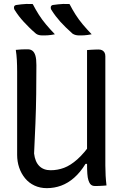

<svg xmlns="http://www.w3.org/2000/svg" viewBox="-20 -961 640 997"><path d="M150 -940Q165 -911 181.5 -885Q198 -859 219 -834Q240 -809 265 -783Q255 -781 245.5 -779.5Q236 -778 225.5 -777.5Q215 -777 201 -777Q191 -777 182.5 -779Q174 -781 167 -786Q146 -804 131 -819Q116 -834 103 -848Q90 -862 78.5 -877Q67 -892 55 -911Q51 -919 53 -926Q55 -933 64 -935Q79 -937 91 -938.5Q103 -940 117 -940.5Q131 -941 150 -940ZM341 -940Q356 -911 372.5 -885Q389 -859 410 -834Q431 -809 456 -783Q445 -781 435.5 -779.5Q426 -778 416 -777.5Q406 -777 392 -777Q382 -777 373.5 -779Q365 -781 357 -786Q337 -804 321.5 -819Q306 -834 293.5 -848Q281 -862 269.5 -877Q258 -892 246 -911Q242 -919 244 -926Q246 -933 254 -935Q270 -937 282 -938.5Q294 -940 308 -940.5Q322 -941 341 -940ZM533 2Q524 3 514 3.5Q504 4 494.5 4.5Q485 5 475 5Q466 5 459.5 2.5Q453 0 448 -6.5Q443 -13 439 -25.5Q435 -38 433.5 -58.5Q432 -79 432 -109Q432 -183 432 -257Q432 -331 432 -405Q432 -479 432 -553Q432 -627 432 -701Q442 -702 451.5 -702.5Q461 -703 471 -703.5Q481 -704 491 -704Q503 -704 510.5 -700Q518 -696 522.5 -688.5Q527 -681 527 -669Q527 -598 527 -527Q527 -456 527 -385.5Q527 -315 527 -244Q527 -173 527 -102Q527 -75 528.5 -49Q530 -23 533 2ZM223 16Q188 16 159 2.5Q130 -11 110 -35.5Q90 -60 79.5 -91Q69 -122 69 -157Q69 -229 69 -301Q69 -373 69 -445.5Q69 -518 69 -589Q69 -621 67.5 -649Q66 -677 62 -702Q78 -704 93 -704.5Q108 -705 124 -705Q139 -705 149 -697Q159 -689 164 -671.5Q169 -654 169 -623Q169 -546 168 -471Q167 -396 164 -320.5Q161 -245 157 -164Q162 -121 184 -99Q206 -77 243 -77Q279 -77 312.5 -89.5Q346 -102 381.5 -133.5Q417 -165 457 -222V-110H424Q397 -66 365 -38Q333 -10 297.5 3Q262 16 223 16Z"/></svg>

Font: Rec Mono Semicasual
Style: Regular
Weight: 400
Version: Version 1.085; ttfautohint (v1.8.4.7-5d5b)